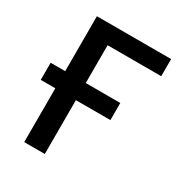

<svg xmlns="http://www.w3.org/2000/svg" viewBox="-170 -828 879 943"><g transform="rotate(30 270.0 -357.0)"><path d="M105.5 -305.2H22.9V-402.3H105.5V-713.9H526.4V-616.7H222.2V-402.3H418V-305.2H222.2V0H105.5Z"/></g></svg>

Font: Viking Open Sans Light
Style: Bold
Weight: 600
Foundry: Ascender Corporation
Version: Version 2.001